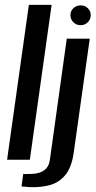

<svg xmlns="http://www.w3.org/2000/svg" viewBox="-20 -653 391 785"><path d="M9 0 98 -633H191L102 0ZM101 112Q94 111 82.5 110.5Q71 110 68 109L75 58Q81 59 91.5 58.5Q102 58 110 58Q142 57 161 43Q180 29 184 0L253 -495H347L281 -26Q272 34 245.5 64.5Q219 95 181 104.5Q143 114 101 112ZM310 -550Q292 -550 280 -562Q268 -574 268 -591Q268 -608 280 -619.5Q292 -631 310 -631Q327 -631 339 -619.5Q351 -608 351 -591Q351 -574 339 -562Q327 -550 310 -550Z"/></svg>

Font: Alumni Sans SemiBold
Style: Italic
Weight: 600
Italic angle: -8°
Version: Version 1.016